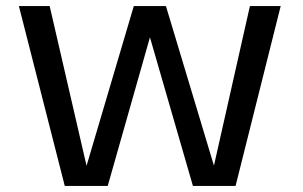

<svg xmlns="http://www.w3.org/2000/svg" viewBox="-20 -610 994 630"><path d="M192.5 0 42 -590H143L264 -66L419 -590H524.5L682 -66.5L800 -590H901L753 0H613L472 -487.5L333.5 0Z"/></svg>

Font: Anybody ExtraExpanded
Style: Regular
Weight: 400
Width: 8
Designer: Tyler Finck
Foundry: Etcetera Type Company
Version: Version 1.010; ttfautohint (v1.8.3) -l 8 -r 50 -G 200 -x 14 